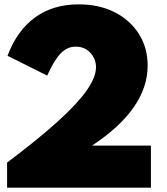

<svg xmlns="http://www.w3.org/2000/svg" viewBox="-20 -861 764 881"><path d="M12.5 0H672.5V-193H402.5Q657.5 -361.5 657.5 -560Q657.5 -641.5 617.5 -705Q577.5 -768.5 506.2 -804.8Q435 -841 341 -841Q223.5 -841 140.8 -781Q58 -721 14.5 -605L196.5 -514Q229 -586 259 -616.5Q289 -647 327 -647Q368.5 -647 394.5 -618.8Q420.5 -590.5 420.5 -552.5Q420.5 -507 377.8 -446Q335 -385 245 -303.5Q155 -222 12.5 -115Z"/></svg>

Font: Spartan Black
Style: Regular
Weight: 900
Designer: Matt Bailey, Mirko Velimirovic
Foundry: Matt Bailey
Version: Version 1.003; ttfautohint (v1.8.3)